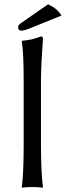

<svg xmlns="http://www.w3.org/2000/svg" viewBox="-20 -867 305 890"><path d="M203.1 -847.2Q246.1 -827.1 265.1 -794.9L121.1 -736.8Q93.3 -724.6 79.1 -725.1Q64 -725.1 64 -740.2Q64 -751.5 79.1 -761.2ZM89.8 -200.2V-481.9Q89.8 -625 81.1 -674.8L83 -678.2Q127.9 -681.2 169.9 -698.2Q178.7 -698.2 179.2 -688Q170.4 -566.9 169.9 -500V-200.2Q169.9 -66.4 179.2 0L176.8 2.9Q158.7 0 129.9 0Q101.1 0 83 2.9L81.1 0Q89.8 -64 89.8 -200.2Z"/></svg>

Font: Biolilbert
Style: Regular
Weight: 400
Designer: Philipp H. Poll
Foundry: Philipp H. Poll
Version: Version 1.1.0